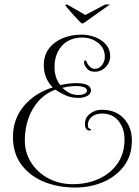

<svg xmlns="http://www.w3.org/2000/svg" viewBox="-20 -802 624 859"><path d="M317 37Q239 37 176 11Q113 -15 75.5 -65.5Q38 -116 38 -189Q38 -270 87 -328Q136 -386 216 -411Q176 -451 176 -510Q176 -555 199.5 -585.5Q223 -616 261.5 -631.5Q300 -647 344 -647Q377 -647 406.5 -635.5Q436 -624 454.5 -602.5Q473 -581 473 -550Q473 -523 453 -502Q433 -481 403 -481Q381 -481 368.5 -495.5Q356 -510 356 -524Q356 -532 361 -532Q365 -532 369 -522Q373 -512 382.5 -503Q392 -494 404 -494Q423 -494 436 -510.5Q449 -527 449 -548Q449 -587 418.5 -610.5Q388 -634 349 -634Q291 -634 257.5 -597.5Q224 -561 224 -502Q224 -453 250 -421Q264 -425 283.5 -427.5Q303 -430 320 -430Q387 -430 387 -397Q387 -382 370.5 -373Q354 -364 331 -364Q300 -364 275.5 -374.5Q251 -385 228 -401Q184 -385 153 -350.5Q122 -316 106.5 -270.5Q91 -225 91 -175Q91 -118 120 -73.5Q149 -29 197.5 -3.5Q246 22 305 22Q370 22 422.5 -2Q475 -26 506 -70.5Q537 -115 537 -179Q537 -227 510.5 -260.5Q484 -294 437 -294Q408 -294 390.5 -279.5Q373 -265 373 -242Q373 -232 377.5 -228.5Q382 -225 386 -225Q387 -225 387 -224Q387 -218 379 -218Q372 -218 366 -225Q360 -232 360 -248Q360 -276 383 -293.5Q406 -311 435 -311Q497 -311 533.5 -272.5Q570 -234 570 -173Q570 -106 534.5 -59Q499 -12 441.5 12.5Q384 37 317 37ZM331 -377Q347 -377 358 -382.5Q369 -388 369 -396Q369 -407 355.5 -412Q342 -417 320 -417Q305 -417 290 -415Q275 -413 259 -409Q275 -394 292 -385.5Q309 -377 331 -377ZM348 -697Q345 -697 342 -700Q337 -705 325.5 -717Q314 -729 301.5 -743Q289 -757 280.5 -767.5Q272 -778 272 -779Q274 -782 280 -782L362 -735L451 -782H472L356 -700Q352 -697 348 -697Z"/></svg>

Font: Updock
Style: Regular
Weight: 400
Designer: Robert E. Leuschke
Foundry: Robert E. Leuschke
Version: Version 1.010; ttfautohint (v1.8.4.7-5d5b)